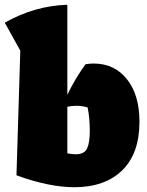

<svg xmlns="http://www.w3.org/2000/svg" viewBox="-32 -772 614 804"><path d="M37 -38 53 -560 -12 -677Q113 -748 250 -752V-375Q282 -442 326 -503Q344 -506 360 -506Q447 -506 499.5 -440.5Q552 -375 552 -262Q552 -129 479.5 -58.5Q407 12 279 12Q227 12 166 -0.5Q105 -13 37 -38ZM288 -329Q269 -329 250 -325V-130Q270 -126 285 -126Q321 -126 332.5 -150Q344 -174 344 -223Q344 -246 342 -272Q340 -298 335 -322Q312 -329 288 -329Z"/></svg>

Font: Piazzolla Black
Style: Regular
Weight: 900
Designer: Juan Pablo del Peral
Foundry: Huerta Tipografica
Version: Version 1.330